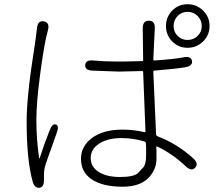

<svg xmlns="http://www.w3.org/2000/svg" viewBox="-20 -850 1040 908"><path d="M166 38Q143 40 134 7Q106 -95 106 -275Q106 -398 144 -634Q147 -651 149 -669L155 -718Q159 -754 187 -749Q216 -744 207 -708Q203 -694 199 -677Q183 -602 169 -492Q152 -365 152 -282Q152 -190 165 -103Q166 -98 168 -103Q191 -175 215 -234Q228 -268 245 -261Q261 -255 248 -221L241 -201Q195 -74 191 -56Q188 -40 188 -24V1Q188 36 166 38ZM560 33Q464 33 412 -3Q363 -37 363 -99Q363 -157 413 -196Q467 -237 559 -237Q613 -237 663 -225Q668 -224 668 -229L657 -509Q657 -514 652 -514L565 -512Q546 -511 527 -512L417 -516Q381 -518 383 -542Q384 -567 420 -564Q472 -559 530 -559Q548 -559 566 -559L652 -561Q657 -561 657 -566L655 -716Q655 -753 684 -752Q714 -752 712 -715L705 -569Q705 -564 710 -564Q803 -570 848 -579Q883 -586 888 -562Q892 -539 857 -532Q808 -524 710 -516Q705 -516 705 -511L718 -216Q718 -208 726 -205Q818 -170 894 -101Q921 -76 903 -57Q886 -38 859 -63Q797 -122 724 -157Q719 -159 719 -154L720 -135Q720 -117 720 -99Q720 -54 689 -16Q648 33 560 33ZM547 -13Q616 -13 634 -33Q646 -46 658 -59Q671 -75 671 -115Q671 -133 671 -151L670 -171Q670 -179 663 -181Q611 -197 554 -197Q490 -197 449.5 -171Q409 -145 409 -103Q409 -61 446.5 -37Q484 -13 547 -13ZM867 -624Q824 -624 794.5 -654Q765 -684 765 -727Q765 -770 794.5 -800Q824 -830 867 -830Q910 -830 940.5 -800Q971 -770 971 -727Q971 -684 940.5 -654Q910 -624 867 -624ZM867 -661Q895 -661 914.5 -680Q934 -699 934 -727Q934 -755 914.5 -774.5Q895 -794 867 -794Q839 -794 820 -774.5Q801 -755 801 -727Q801 -699 820 -680Q839 -661 867 -661Z"/></svg>

Font: Resource Han Rounded CN Light
Style: Regular
Weight: 300
Designer: Cyano Hao (round all glyphs); Ryoko NISHIZUKA 西塚涼子 (kana, bopomofo & ideographs); Paul D. Hunt (Latin, Greek & Cyrillic)
Foundry: Cyano Hao
Version: 0.990